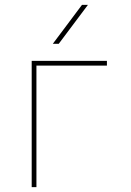

<svg xmlns="http://www.w3.org/2000/svg" viewBox="-20 -770 540 790"><path d="M197.3 -589.8 317.4 -750H341.8L221.7 -589.8ZM129.9 0H110.4V-519.5H419.9V-500H129.9Z"/></svg>

Font: Mgen+ 1m thin
Style: Regular
Weight: 100
Designer: [Source Han Sans]
Ryoko NISHIZUKA  (kana & ideographs); Paul D. Hunt (Latin, Greek & Cyrillic); Wenlong ZHANG  (bopomofo
Version: Version 1.059.20150602